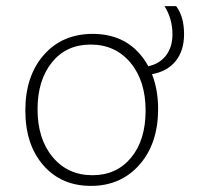

<svg xmlns="http://www.w3.org/2000/svg" viewBox="-20 -599 655 629"><path d="M278 10Q181 10 122 -57.5Q63 -125 63 -237Q63 -350 123.5 -419Q184 -488 284 -488Q407 -488 466 -382Q503 -390 524 -417.5Q545 -445 545 -487Q545 -537 519 -579H557Q583 -545 583 -487Q583 -433 555.5 -399Q528 -365 478 -356Q498 -305 498 -242Q498 -129 437 -59.5Q376 10 278 10ZM283 -25Q362 -25 409.5 -82.5Q457 -140 457 -237Q457 -334 407.5 -393.5Q358 -453 277 -453Q197 -453 150 -394.5Q103 -336 103 -241Q103 -144 152.5 -84.5Q202 -25 283 -25Z"/></svg>

Font: Cantarell Light
Style: Regular
Weight: 300
Designer: Dave Crossland, Nikolaus Waxweiler, Florian Fecher, Jacques Le Bailly, Eben Sorkin, Alexei Vanyashin, Alexios Zavras, Em
Version: Version 0.303